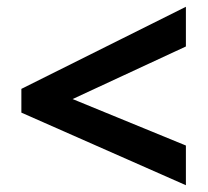

<svg xmlns="http://www.w3.org/2000/svg" viewBox="-20 -645 612 566"><path d="M528 -99 43 -313V-383L528 -625V-508L194 -353L528 -216Z"/></svg>

Font: Noto Sans Adlam New
Style: Bold
Weight: 400
Designer: Mark Jamra, Neil Patel
Foundry: JamraPatel LLC
Version: Version 3.001